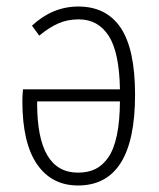

<svg xmlns="http://www.w3.org/2000/svg" viewBox="-20 -552 483 583"><path d="M217.8 -532.2Q303.2 -532.2 346.7 -467.3Q390.1 -402.3 390.1 -264.2Q390.1 11.2 216.8 11.2Q136.7 11.2 92.3 -53.5Q47.9 -118.2 47.9 -245.1Q47.9 -261.2 49.8 -280.8H344.2Q342.3 -393.1 310.1 -443.1Q277.8 -493.2 219.2 -493.2Q185.5 -493.2 157.7 -481.2Q129.9 -469.2 99.1 -443.8L77.1 -474.1Q139.6 -532.2 217.8 -532.2ZM216.8 -27.8Q247.1 -27.8 269.3 -38.6Q291.5 -49.3 308.6 -73.7Q325.7 -98.1 334.7 -140.6Q343.8 -183.1 344.2 -244.1H92.8V-237.8Q92.8 -27.8 216.8 -27.8Z"/></svg>

Font: Fira Sans Compressed ExtraLight
Style: Regular
Weight: 250
Width: 1
Designer: Carrois Corporate & Edenspiekermann AG
Foundry: Carrois Corporate GbR & Edenspiekermann AG
Version: Version 4.203;PS 004.203;hotconv 1.0.88;makeotf.lib2.5.64775